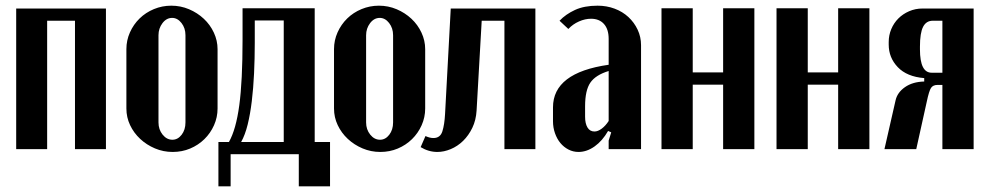

<svg xmlns="http://www.w3.org/2000/svg" viewBox="-20 -525 3480 676"><path d="M353 -495V0H244V-452H146V0H37V-495Z M583 -505Q616 -505 645.5 -492.5Q675 -480 697.5 -459Q720 -438 733 -410Q746 -382 746 -352V-143Q746 -112 733.5 -84Q721 -56 699.5 -35Q678 -14 649.5 -2Q621 10 588 10Q555 10 525.5 -2.5Q496 -15 473.5 -36Q451 -57 438 -84.5Q425 -112 425 -143V-352Q425 -383 437.5 -411Q450 -439 471.5 -460Q493 -481 522 -493Q551 -505 583 -505ZM586 -462Q566 -462 552 -443.5Q538 -425 538 -401V-94Q538 -69 552.5 -51Q567 -33 587 -33Q606 -33 619.5 -50.5Q633 -68 633 -94V-401Q633 -426 619 -444Q605 -462 586 -462Z M749 131V-25H786Q811 -69 822.5 -154.5Q834 -240 834 -385V-496H1088V-25H1142V131H1032V18H792V131ZM979 -25V-453H877V-374Q877 -319 874.5 -266.5Q872 -214 866.5 -168.5Q861 -123 852 -86.5Q843 -50 829 -25Z M1314 -505Q1347 -505 1376.5 -492.5Q1406 -480 1428.5 -459Q1451 -438 1464 -410Q1477 -382 1477 -352V-143Q1477 -112 1464.5 -84Q1452 -56 1430.5 -35Q1409 -14 1380.5 -2Q1352 10 1319 10Q1286 10 1256.5 -2.5Q1227 -15 1204.5 -36Q1182 -57 1169 -84.5Q1156 -112 1156 -143V-352Q1156 -383 1168.5 -411Q1181 -439 1202.5 -460Q1224 -481 1253 -493Q1282 -505 1314 -505ZM1317 -462Q1297 -462 1283 -443.5Q1269 -425 1269 -401V-94Q1269 -69 1283.5 -51Q1298 -33 1318 -33Q1337 -33 1350.5 -50.5Q1364 -68 1364 -94V-401Q1364 -426 1350 -444Q1336 -462 1317 -462Z M1478 -46Q1493 -39 1506 -39Q1530 -39 1537.5 -62.5Q1545 -86 1547 -124L1567 -495H1865V0H1756V-452H1676L1658 -136Q1656 -102 1643 -75Q1630 -48 1610.5 -29Q1591 -10 1567 0Q1543 10 1520 10Q1489 10 1461 -7Z M1927 -147Q1927 -269 2123 -297V-388Q2123 -422 2106.5 -440.5Q2090 -459 2061 -459Q2040 -459 2018.5 -449.5Q1997 -440 1981 -423L1950 -452Q1972 -475 2004.5 -490Q2037 -505 2084 -505Q2116 -505 2144 -494.5Q2172 -484 2192.5 -465Q2213 -446 2225 -420.5Q2237 -395 2237 -366V0H2123V-30L2132 -59L2121 -64Q2101 -29 2073.5 -9.5Q2046 10 2017 10Q1998 10 1981.5 1.5Q1965 -7 1953 -21.5Q1941 -36 1934 -56Q1927 -76 1927 -98ZM2073 -62Q2085 -62 2098.5 -72Q2112 -82 2123 -99V-275Q2077 -261 2058.5 -234Q2040 -207 2040 -151V-114Q2040 -90 2048.5 -76Q2057 -62 2073 -62Z M2419 -496V-270H2526V-496H2636V0H2526V-227H2419V0H2309V-496Z M2824 -496V-270H2931V-496H3041V0H2931V-227H2824V0H2714V-496Z M3408 0H3298V-226H3281Q3265 -226 3258 -215.5Q3251 -205 3243 -167L3206 0H3094L3133 -171Q3139 -199 3166 -218Q3193 -237 3234 -238V-250Q3173 -255 3141 -288.5Q3109 -322 3109 -368V-377Q3109 -401 3118 -422.5Q3127 -444 3143 -460Q3159 -476 3181 -485.5Q3203 -495 3228 -495H3408ZM3219 -351Q3219 -269 3260 -269H3298V-452H3264Q3241 -452 3230 -430.5Q3219 -409 3219 -361Z"/></svg>

Font: Moniqa ExtBd Paragraph
Style: Regular
Weight: 800
Designer: Rajesh Rajput
Foundry: Rajesh Rajput
Version: Version 1.000